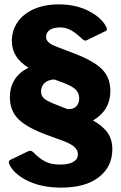

<svg xmlns="http://www.w3.org/2000/svg" viewBox="-20 -772 552 875"><path d="M492 -92Q492 -13 431 35Q370 83 259 83Q173 83 111.5 54.5Q50 26 26 -16Q20 -28 20 -33Q20 -39 26 -43L109 -83Q115 -85 118 -85Q125 -85 135 -75Q159 -50 186 -36Q213 -22 255 -22Q292 -22 313.5 -34Q335 -46 335 -69Q335 -87 320 -101.5Q305 -116 265 -131L191 -158Q102 -191 63.5 -229.5Q25 -268 25 -329Q25 -375 47 -409.5Q69 -444 110 -463Q69 -489 51.5 -519Q34 -549 34 -586Q34 -633 60 -671Q86 -709 134.5 -730.5Q183 -752 248 -752Q323 -752 380 -724Q437 -696 460 -657Q467 -646 467 -639Q467 -632 460 -630L378 -590Q374 -587 369 -587Q362 -587 352 -597Q328 -620 305 -633.5Q282 -647 253 -647Q224 -647 207 -635.5Q190 -624 190 -604Q190 -590 201 -579.5Q212 -569 241 -558L314 -530Q405 -496 444 -457.5Q483 -419 483 -357Q483 -270 404 -223Q450 -197 471 -166Q492 -135 492 -92ZM341 -324Q341 -345 327 -361.5Q313 -378 268 -395L227 -410Q197 -408 182 -392.5Q167 -377 167 -355Q167 -335 181.5 -322.5Q196 -310 241 -293L287 -275Q314 -273 327.5 -287Q341 -301 341 -324Z"/></svg>

Font: Libre Franklin ExtraBold
Style: Regular
Weight: 800
Designer: Pablo Impallari, Rodrigo Fuenzalida
Foundry: Impallari Type
Version: Version 1.002; ttfautohint (v1.5)